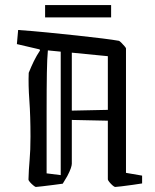

<svg xmlns="http://www.w3.org/2000/svg" viewBox="-20 -733 616 762"><path d="M94 -444Q104 -469 114.5 -490.5Q125 -512 139 -533L137 -537L47 -558L52 -614Q109 -610 169.5 -604Q230 -598 286 -592Q342 -586 386 -580.5Q430 -575 452 -571Q455 -570 461.5 -563.5Q468 -557 474 -550Q480 -543 480 -541V-47L544 -36V-5Q532 -3 507.5 0.5Q483 4 462 6.5Q441 9 437 9Q434 9 427 3Q420 -3 414 -10.5Q408 -18 408 -21V-254L265 -257V-83Q265 -77 261 -65Q257 -53 247 -34L229 -4Q216 -2 191.5 1Q167 4 146.5 6.5Q126 9 122 9Q120 9 112.5 3Q105 -3 99 -10Q93 -17 93 -20Q94 -59 97.5 -97.5Q101 -136 101 -191Q101 -273 96.5 -334.5Q92 -396 94 -444ZM165 -45 221 -38V-528L170 -533Q167 -502 166 -444Q165 -386 165 -289.5Q165 -193 165 -45ZM408 -510 265 -524V-294L408 -297ZM159 -664V-713H421V-664Z"/></svg>

Font: Grenze Gotisch Light
Style: Regular
Weight: 300
Designer: Renata Polastri
Foundry: Omnibus-Type
Version: Version 1.001